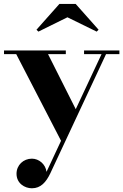

<svg xmlns="http://www.w3.org/2000/svg" viewBox="-20 -724 645 1005"><path d="M333 -633.5 486 -558.5 496 -568.5 376 -703.5H291L171 -568.5L181 -558.5ZM324.5 -440.5V-460H1V-440.5H65L299.5 13L223.5 175.5C218.5 135 183.5 106.5 147 106.5C102.5 106.5 66.5 140 66.5 185.5C66.5 236 109.5 261.5 147 261.5C193.5 261.5 221 229.5 243 184L535 -440.5H605V-460H420V-440.5H511.5L376.5 -152.5L231.5 -440.5Z"/></svg>

Font: Bodoni* 11pt
Style: Bold
Weight: 700
Version: Version 2.3